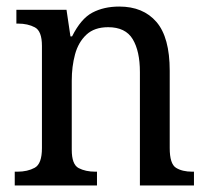

<svg xmlns="http://www.w3.org/2000/svg" viewBox="-20 -566 637 586"><path d="M25 0V-42H33Q64 -42 86 -54Q108 -66 108 -114V-426Q108 -471 86.5 -482.5Q65 -494 35 -494H30V-536H183L195 -455H200Q227 -509 262 -527.5Q297 -546 344 -546Q417 -546 457.5 -499Q498 -452 498 -350V-114Q498 -66 517 -54Q536 -42 567 -42H572V0H407V-346Q407 -410 385 -446.5Q363 -483 310 -483Q268 -483 243.5 -460Q219 -437 209 -400Q199 -363 199 -320V-109Q199 -64 220 -53Q241 -42 271 -42H276V0Z"/></svg>

Font: Noto Serif Myanmar SemiCondensed
Style: Regular
Weight: 400
Width: 4
Designer: Ben Mitchell and the Monotype Design Team
Foundry: Monotype Imaging Inc.
Version: Version 2.106; ttfautohint (v1.8.4.7-5d5b)